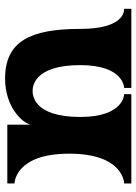

<svg xmlns="http://www.w3.org/2000/svg" viewBox="92 -642 549 774"><g transform="rotate(-90 367.0 -254.5)"><path d="M719 -29C709 -29 638 -30 638 -206C638 -407 588 -509 438 -509C322 -509 259 -439 252 -406V-500H15V-471C15 -471 135 -471 135 -250C135 -30 15 -29 15 -29V0H375V-29C375 -29 283 -29 283 -206C283 -398 375 -398 388 -398C400 -398 492 -398 492 -206C492 -29 400 -29 400 -29V0H719Z"/></g></svg>

Font: Ouroboros
Style: Regular
Weight: 400
Designer: Ariel Martín Pérez
Foundry: Velvetyne Type Foundry
Version: Version 2.001;hotconv 1.0.109;makeotfexe 2.5.65596